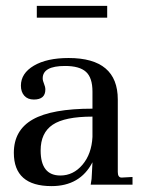

<svg xmlns="http://www.w3.org/2000/svg" viewBox="-20 -627 490 652"><path d="M344 -607V-567H105V-607ZM393 -24 430 -26V0H288Q292 -20 292 -37L294 -76Q252 5 155 5Q27 5 27 -108Q27 -185 91.5 -221.5Q156 -258 294 -258V-316Q294 -363 272 -383Q250 -403 201 -403Q125 -403 125 -361Q125 -353 129.5 -342.5Q134 -332 134 -323Q134 -289 95 -289Q74 -289 62.5 -302Q51 -315 51 -336Q51 -378 95 -404Q139 -430 213 -430Q380 -430 380 -289V-43Q380 -24 393 -24ZM185 -31Q229 -31 260 -67.5Q291 -104 294 -162V-231Q200 -231 159 -203.5Q118 -176 118 -116Q118 -31 185 -31Z"/></svg>

Font: Unna
Style: Regular
Weight: 400
Designer: Jorge de Buen U.
Foundry: Omnibus-Type
Version: Version 2.006;PS 002.006;hotconv 1.0.70;makeotf.lib2.5.58329